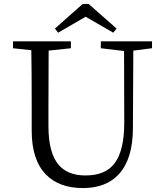

<svg xmlns="http://www.w3.org/2000/svg" viewBox="-20 -939 832 975"><path d="M401 16Q280 16 213 -53Q141 -127 141 -275V-391Q141 -587 139 -684L46 -694V-729H340V-694L227 -682Q226 -587 226 -391V-299Q226 -164 277 -103Q323 -48 414 -48Q516 -48 562 -110Q611 -174 611 -318L610 -680L492 -694V-729H752V-694L657 -682L655 -290Q655 -134 585 -56Q520 16 401 16ZM275 -773 259 -794 400 -919H430L572 -794L555 -773L415 -854Z"/></svg>

Font: Cactus Classical Serif
Style: Regular
Weight: 400
Designer: Henry Chan (via Glyphwiki)、田海東、宇文滿月
Foundry: Moonlit Owen
Version: Version 1.000